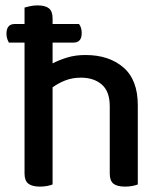

<svg xmlns="http://www.w3.org/2000/svg" viewBox="-20 -686 607 712"><path d="M13 -528Q10 -533 7 -541.5Q4 -550 4 -561Q4 -597 35 -597H71V-658Q78 -660 91 -663Q104 -666 119 -666Q148 -666 161.5 -655Q175 -644 175 -618V-597H273Q283 -584 283 -563Q283 -528 252 -528H175V-451Q198 -463 228.5 -472.5Q259 -482 297 -482Q384 -482 437.5 -436Q491 -390 491 -296V-2Q484 1 471 3.5Q458 6 444 6Q414 6 400.5 -5Q387 -16 387 -42V-292Q387 -347 357.5 -372.5Q328 -398 280 -398Q248 -398 221.5 -387.5Q195 -377 175 -362V-2Q168 1 155.5 3.5Q143 6 128 6Q99 6 85 -5Q71 -16 71 -42V-528Z"/></svg>

Font: Baloo Chettan 2 Medium
Style: Regular
Weight: 500
Designer: Maithili Shingre, Unnati Kotecha and Ek Type
Foundry: Ek Type
Version: Version 1.640;hotconv 1.0.111;makeotfexe 2.5.65597; ttfautoh